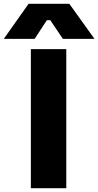

<svg xmlns="http://www.w3.org/2000/svg" viewBox="-86 -988 516 1008"><path d="M76 -730H262V0H76ZM64 -968H278L410 -784H244L178 -882H160L96 -784H-66Z"/></svg>

Font: Sora-SIA ExtraBold
Style: Regular
Weight: 800
Designer: Jonathan Barnbrook, Julián Moncada
Foundry: Barnbrook Fonts
Version: Version 2.000